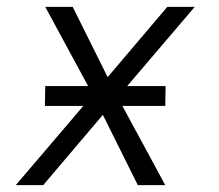

<svg xmlns="http://www.w3.org/2000/svg" viewBox="-20 -540 640 560"><path d="M26 0 223 -231H111L112 -289H237L112 -520H192L294 -315L468 -520H548L351 -289H463L462 -231H337L462 0H382L280 -205L106 0Z"/></svg>

Font: Iosevka Aile Light
Style: Italic
Weight: 300
Italic angle: -9°
Designer: Belleve Invis
Foundry: Belleve Invis
Version: Version 31.1.0; ttfautohint (v1.8.4)